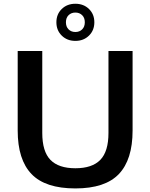

<svg xmlns="http://www.w3.org/2000/svg" viewBox="-20 -1018 820 1047"><path d="M391 9.5Q227 9.5 151.8 -69Q76.5 -147.5 76.5 -306V-740H210.5V-293Q210.5 -192 255 -146.2Q299.5 -100.5 391 -100.5Q482.5 -100.5 527 -146.2Q571.5 -192 571.5 -293V-740H703V-306Q703 -147.5 628.2 -69Q553.5 9.5 391 9.5ZM391 -795Q346 -795 316.8 -823.8Q287.5 -852.5 287.5 -896.5Q287.5 -940.5 316.8 -969Q346 -997.5 391 -997.5Q436 -997.5 465.2 -969Q494.5 -940.5 494.5 -896.5Q494.5 -852.5 465.2 -823.8Q436 -795 391 -795ZM391 -843.5Q413.5 -843.5 428 -857.8Q442.5 -872 442.5 -896.5Q442.5 -921 428 -935.2Q413.5 -949.5 391 -949.5Q368.5 -949.5 354 -935.2Q339.5 -921 339.5 -896.5Q339.5 -872 354 -857.8Q368.5 -843.5 391 -843.5Z"/></svg>

Font: Encode Sans Semi Expanded SemiBold
Style: Regular
Weight: 600
Width: 6
Designer: Multiple Designers
Foundry: Impallari Type
Version: Version 3.000; ttfautohint (v1.8.3) -l 8 -r 50 -G 200 -x 14 